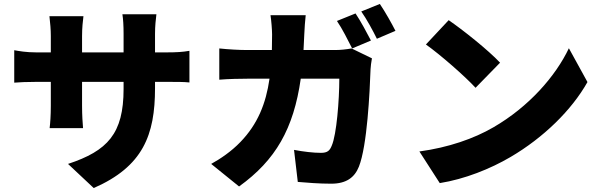

<svg xmlns="http://www.w3.org/2000/svg" viewBox="-20 -878 3040 971"><path d="M52 -624V-460C81 -462 111 -464 165 -464H237V-343C237 -294 234 -255 231 -230H400C398 -255 395 -294 395 -343V-464H605V-428C605 -202 524 -115 324 -49L454 73C703 -36 764 -195 764 -432V-464H818C875 -464 910 -464 938 -461V-621C903 -615 875 -613 817 -613H764V-707C764 -748 768 -780 771 -806H599C603 -781 605 -748 605 -707V-613H395V-695C395 -738 399 -772 402 -796H230C234 -761 237 -729 237 -696V-613H165C111 -613 75 -620 52 -624Z M1778 -810 1684 -772C1711 -733 1740 -674 1761 -633L1856 -673C1838 -708 1803 -773 1778 -810ZM1901 -858 1807 -820C1834 -782 1866 -723 1886 -682L1980 -722C1963 -756 1927 -820 1901 -858ZM1861 -583 1758 -633C1730 -628 1700 -625 1675 -625H1515L1519 -707C1520 -731 1523 -777 1526 -801H1348C1352 -777 1356 -726 1356 -704L1355 -625H1230C1192 -625 1135 -628 1089 -633V-475C1135 -479 1199 -480 1230 -480H1343C1325 -354 1283 -250 1196 -160C1150 -112 1095 -75 1048 -49L1189 65C1374 -68 1465 -227 1501 -480H1696C1696 -371 1682 -197 1658 -142C1648 -117 1637 -105 1603 -105C1565 -105 1514 -111 1467 -120L1486 42C1533 46 1593 51 1655 51C1731 51 1773 20 1795 -35C1837 -140 1850 -413 1854 -528C1854 -538 1858 -567 1861 -583Z M2249 -776 2134 -653C2206 -602 2332 -492 2385 -434L2509 -561C2449 -625 2318 -729 2249 -776ZM2101 -112 2204 48C2330 28 2460 -24 2562 -84C2729 -182 2871 -321 2951 -463L2857 -634C2790 -493 2655 -338 2475 -234C2377 -177 2248 -132 2101 -112Z"/></svg>

Font: Noto Sans CJK HK Black
Style: Regular
Weight: 900
Designer: Ryoko NISHIZUKA 西塚涼子 (kana, bopomofo & ideographs); Paul D. Hunt (Latin, Greek & Cyrillic); Sandoll Communications 산돌커뮤니
Foundry: Adobe
Version: Version 2.004;hotconv 1.0.118;makeotfexe 2.5.65603